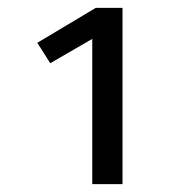

<svg xmlns="http://www.w3.org/2000/svg" viewBox="-20 -817 472 489"><path d="M292 -797H224L75 -708L108 -656L215 -718V-348H292Z"/></svg>

Font: Glow Sans SC Normal Book
Style: Regular
Weight: 500
Designer: Ryoko NISHIZUKA (kana, bopomofo & ideographs); Paul D. Hunt (Latin, Greek & Cyrillic); Sandoll Communications, Soo-young
Version: Version 0.93